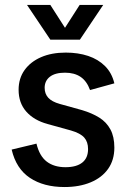

<svg xmlns="http://www.w3.org/2000/svg" viewBox="-20 -742 509 774"><path d="M240 12Q156 12 100.5 -25Q45 -62 27 -139L127 -163Q139 -113 168.5 -90.5Q198 -68 244 -68Q288 -68 311.5 -86.5Q335 -105 335 -141Q335 -170 319.5 -187.5Q304 -205 266 -216L172 -242Q117 -257 86 -292Q55 -327 55 -380Q55 -426 79 -459.5Q103 -493 145.5 -511.5Q188 -530 245 -530Q295 -530 335.5 -516.5Q376 -503 403.5 -475.5Q431 -448 441 -406L343 -379Q330 -415 305 -432Q280 -449 242 -449Q202 -449 181 -432.5Q160 -416 160 -388Q160 -364 174.5 -348Q189 -332 221 -323L311 -298Q351 -286 380 -268Q409 -250 425 -220.5Q441 -191 441 -147Q441 -97 416 -61.5Q391 -26 345.5 -7Q300 12 240 12ZM183 -582 89 -722H183L265 -594H219L301 -722H396L302 -582Z"/></svg>

Font: TikTok Sans 24pt Medium
Style: Regular
Weight: 500
Version: Version 4.000